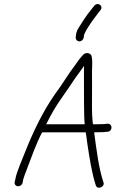

<svg xmlns="http://www.w3.org/2000/svg" viewBox="-20 -897 583 933"><path d="M89.9 -9 92.5 -24C94.8 -32.7 100.4 -48.7 109.5 -72C132.8 -132.7 155.3 -198.2 184.6 -254H396.6C399.5 -237.3 401.8 -221 403.5 -205C414.9 -129.8 425.3 -58.7 445.6 4C453.3 27.7 492.6 10.2 482.3 -12C458.8 -84.6 449.2 -167.2 437.6 -254C455.6 -254 471 -254.3 483.7 -255L501.9 -257C527.6 -257 528.8 -296 503 -296L484.8 -294C472.7 -293.3 458 -293 440.7 -293H431.7C428.2 -317 426.7 -349.7 427 -391C428.2 -464.8 426.7 -492.5 427.1 -550C427.4 -579.1 430.3 -603.2 425.4 -623.5C421.6 -639.1 398.6 -645.3 384.1 -631C374.7 -619.5 363.6 -608.6 355.4 -595C342.6 -575.7 328.2 -559.1 313.2 -536C291.1 -503.3 273.6 -475 248.2 -441C190.6 -359.3 141.5 -258.5 101.5 -157C88.5 -122.6 60.5 -61.4 54.9 -28L51.4 -13C50.1 -7.7 51.1 -2.8 54.3 1.5C64.5 15.3 86.5 6.1 89.9 -9ZM387 -716 387.9 -724C388.2 -727.3 389.7 -731.3 392.1 -736C394 -741.3 399.4 -751 408.2 -765C423.3 -789.1 444.9 -818.5 459.7 -837L467.8 -847C485.1 -868.1 455.1 -889.7 438.1 -869L430 -859C424.6 -851.7 416.5 -841.3 405.8 -828C395.7 -814 385.8 -799.3 376.2 -784C360.9 -759.5 351.5 -748.9 348.9 -724L348 -716C346.9 -705.4 355.4 -696 366 -696C376.5 -696 385.9 -705.4 387 -716ZM203.7 -293 204.8 -294C231.4 -346.2 248.4 -376.9 279 -420C304.2 -454.7 322.8 -483.9 345.2 -517C360.9 -539.2 375.7 -557.4 388.5 -577C388.2 -574.3 388 -569.5 388 -562.5C387.7 -536.8 387.6 -516.6 388 -487C388.8 -447.4 387 -332.8 391.7 -293Z"/></svg>

Font: Just Breathe
Style: Obl2
Weight: 400
Foundry: Cannot Into Space Fonts
Version: Version 0.72